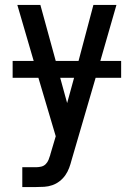

<svg xmlns="http://www.w3.org/2000/svg" viewBox="-20 -540 540 775"><path d="M70 215V135H125Q136 135 146.5 132.5Q157 130 164.5 122.5Q172 115 176 105Q180 95 183 85V84L205 10L135 -226H31V-294H116L50 -520H143L205 -294H297L357 -520H450L385 -294H469V-226H366L269 106Q265 122 259 138Q253 154 243.5 167.5Q234 181 220.5 191.5Q207 202 191 207.5Q175 213 158.5 214Q142 215 125 215ZM251 -124 279 -226H223Z"/></svg>

Font: Iosevka SS18 Medium
Style: Regular
Weight: 500
Monospace: yes
Designer: Belleve Invis
Foundry: Belleve Invis
Version: Version 25.1.1; ttfautohint (v1.8.4)